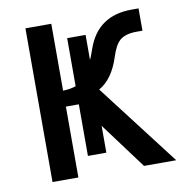

<svg xmlns="http://www.w3.org/2000/svg" viewBox="-67 -608 638 671"><g transform="rotate(-10 252.5 -272.5)"><path d="M505.4 0H391.1L269.5 -163.6V-68.4H204.1V-251.5H158.2V0H66.4V-545.4H158.2V-308.1Q184.1 -308.6 204.1 -315.9V-486.3H269.5V-397.5L273.9 -407.2Q275.9 -412.1 284.2 -435.5Q322.8 -545.4 442.9 -545.4H467.8V-466.3H446.8Q406.7 -466.3 386.7 -448.7Q369.1 -433.1 356.4 -392.6Q332.5 -317.9 283.2 -290Z"/></g></svg>

Font: IranNastaliq
Style: Regular
Weight: 400
Designer: Hossein Zahedi
Version: Version 1.5